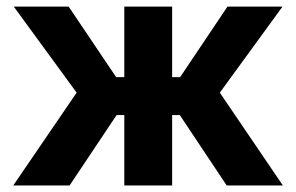

<svg xmlns="http://www.w3.org/2000/svg" viewBox="-20 -566 904 586"><path d="M213.9 -283.2 22 -545.9H189.5L334.5 -330.6H359.4V-545.9H505.4V-330.6H529.8L674.3 -545.9H842.3L650.9 -283.2L843.3 0H671.9L528.8 -214.8H505.4V0H359.4V-214.8H335.9L192.4 0H20.5Z"/></svg>

Font: Inter RS Variable
Style: Regular
Weight: 400
Designer: Rasmus Andersson (customised by Maria Ramos and Noel Pretorius)
Foundry: rsms
Version: Version 3.001;Glyphs 3.2.3 (3260)